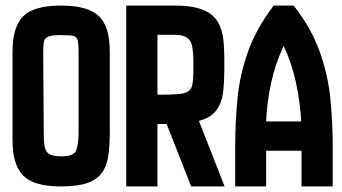

<svg xmlns="http://www.w3.org/2000/svg" viewBox="-20 -669 1226 689"><path d="M199 0Q102 0 63.5 -38.5Q25 -77 25 -165V-484Q25 -573 63.5 -611Q102 -649 199 -649Q295 -649 334.5 -611.5Q374 -574 374 -484V-197Q374 -149 369 -112Q364 -75 346.5 -50Q329 -25 294 -12.5Q259 0 199 0ZM201 -108Q245 -108 253.5 -129.5Q262 -151 262 -197V-484Q262 -513 258.5 -525.5Q255 -538 242 -540.5Q229 -543 199 -543Q169 -543 155.5 -538.5Q142 -534 138.5 -521.5Q135 -509 135 -484L137 -192Q137 -158 141 -140Q145 -122 159 -115Q173 -108 201 -108Z M433 0V-649H609Q682 -649 722 -627.5Q762 -606 775 -559Q781 -539 783 -510Q785 -481 785 -455Q785 -429 785 -417Q785 -377 781 -340Q777 -303 758 -275.5Q739 -248 694 -235L786 0H666L578 -224H545V0ZM545 -329Q591 -329 617.5 -331Q644 -333 656 -341.5Q668 -350 671 -368.5Q674 -387 674 -421Q674 -430 674 -451Q674 -472 671 -494.5Q668 -517 658 -528Q642 -544 609 -544H545Z M824 0V-139Q824 -232 832.5 -317.5Q841 -403 870.5 -485Q900 -567 962 -649H1034Q1097 -568 1127 -484.5Q1157 -401 1165.5 -315Q1174 -229 1174 -139V0H1062V-128H935V0ZM935 -233H1061Q1057 -303 1042 -373Q1027 -443 998 -504Q968 -441 953 -372Q938 -303 935 -233Z"/></svg>

Font: New Amsterdam
Style: Regular
Weight: 400
Designer: Vladimir Nikolic
Foundry: Vladimir Nikolic
Version: Version 1.000; ttfautohint (v1.8.4.7-5d5b)